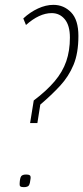

<svg xmlns="http://www.w3.org/2000/svg" viewBox="-20 -770 343 791"><path d="M104 -263 119 -356Q172 -396 205 -435Q238 -474 253 -517.5Q268 -561 268 -615Q268 -665 247 -690.5Q226 -716 193 -716Q142 -716 87 -667L76 -694Q104 -720 136.5 -735Q169 -750 200 -750Q243 -750 273 -719Q303 -688 303 -622Q303 -551 283 -503Q263 -455 228 -417Q193 -379 146 -339L134 -263ZM61 -15Q62 -36 67 -43.5Q72 -51 88 -51Q98 -51 102.5 -48Q107 -45 106 -35Q104 -15 99.5 -7Q95 1 78 1Q67 1 63.5 -2.5Q60 -6 61 -15Z"/></svg>

Font: Georama Condensed ExtraLight
Style: Italic
Weight: 200
Width: 3
Italic angle: -9°
Designer: Jean-Baptiste Levee
Foundry: Production Type
Version: Version 1.000